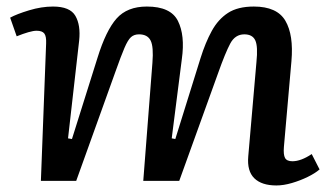

<svg xmlns="http://www.w3.org/2000/svg" viewBox="-20 -553 1015 587"><path d="M446 -361Q450 -410 440.5 -429Q431 -448 405 -448Q390 -448 380.5 -439.5Q371 -431 360.5 -406.5Q350 -382 333 -334L213 0H105L121 -420Q122 -442 115.5 -450.5Q109 -459 92 -459Q82 -459 66.5 -454.5Q51 -450 31 -442L11 -499Q31 -510 69 -521.5Q107 -533 142 -533Q194 -533 210.5 -504.5Q227 -476 222 -429L188 -130L200 -128L278 -376Q304 -460 336.5 -496.5Q369 -533 429 -533Q502 -533 524 -489Q546 -445 536 -373L505 -130L516 -128L593 -375Q608 -423 627.5 -458.5Q647 -494 677 -513.5Q707 -533 756 -533Q827 -533 852.5 -489.5Q878 -446 871 -366L848 -104Q846 -80 851.5 -70Q857 -60 874 -60Q900 -60 933 -82L957 -35Q943 -23 920.5 -12Q898 -1 872.5 6.5Q847 14 825 14Q780 14 757.5 -8Q735 -30 739 -75L764 -363Q769 -411 760.5 -429.5Q752 -448 727 -448Q699 -448 684 -420Q669 -392 647 -330L528 0H418Z"/></svg>

Font: Literata 7pt Medium
Style: Italic
Weight: 500
Italic angle: -2°
Designer: Latin by Veronika Burian and Jose Scaglione. Greek by Irene Vlachou. Cyrillic by Vera Evstafieva
Foundry: TypeTogether
Version: Version 3.002